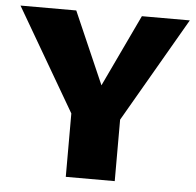

<svg xmlns="http://www.w3.org/2000/svg" viewBox="-49 -708 773 758"><g transform="rotate(5 337.5 -329.0)"><path d="M256 -222 2 -658H223L378 -303ZM239 0V-330H433V0ZM417 -216 315 -303 483 -658H673Z"/></g></svg>

Font: Ysabeau Infant Black
Style: Regular
Weight: 900
Designer: Christian Thalmann (Catharsis Fonts)
Version: Version 2.001;gftools[0.9.30]; featfreeze: ss01,ss02,lnum